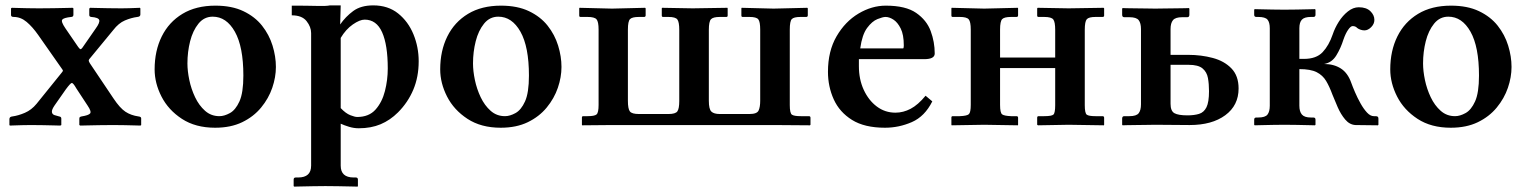

<svg xmlns="http://www.w3.org/2000/svg" viewBox="-20 -465 5675 714"><path d="M183 -73Q172 -57 173 -48.5Q174 -40 182.5 -37Q191 -34 200 -32Q208 -31 208 -24V0L204 2Q204 2 185.5 1.5Q167 1 141.5 0.5Q116 0 95 0Q80 0 61.5 0.5Q43 1 30 1.5Q17 2 17 2L15 0V-22Q15 -31 26 -32Q48 -35 72.5 -45.5Q97 -56 116 -79L208 -193Q214 -200 214 -202Q214 -204 211 -208L122 -335Q101 -365 79 -383.5Q57 -402 31 -402Q21 -402 21 -409V-434L24 -436Q24 -436 41 -435.5Q58 -435 81.5 -434.5Q105 -434 125 -434Q149 -434 178.5 -434.5Q208 -435 229 -435.5Q250 -436 250 -436L253 -434V-410Q253 -405 250 -403.5Q247 -402 245 -402Q217 -399 211.5 -392Q206 -385 223 -360L271 -290Q277 -282 279.5 -282Q282 -282 286 -287L336 -359Q352 -381 349 -390.5Q346 -400 319 -402Q312 -403 312 -409V-433L315 -436Q315 -436 335 -435.5Q355 -435 382 -434.5Q409 -434 432 -434Q445 -434 461 -434.5Q477 -435 488.5 -435.5Q500 -436 500 -436L502 -434V-411Q502 -403 491 -402Q468 -399 444.5 -389Q421 -379 401 -353L312 -245Q310 -242 310 -239.5Q310 -237 314 -230L402 -99Q426 -63 446.5 -49.5Q467 -36 495 -32Q505 -31 505 -25V0L502 2Q502 2 485 1.5Q468 1 444.5 0.5Q421 0 401 0Q377 0 348.5 0.5Q320 1 299.5 1.5Q279 2 279 2L275 0V-24Q275 -29 278.5 -30.5Q282 -32 283 -32Q309 -36 315 -43Q321 -50 306 -72L264 -136Q252 -157 247 -156.5Q242 -156 225 -133Z M555 -207Q555 -276 581.5 -329.5Q608 -383 658.5 -413.5Q709 -444 781 -444Q842 -444 885 -423.5Q928 -403 954.5 -369.5Q981 -336 993.5 -295.5Q1006 -255 1006 -216Q1006 -178 992.5 -138.5Q979 -99 951 -65Q923 -31 880.5 -10.5Q838 10 780 10Q707 10 656.5 -23Q606 -56 580.5 -106Q555 -156 555 -207ZM771 -403Q739 -403 718 -377Q697 -351 687 -311.5Q677 -272 677 -229Q677 -201 684 -167.5Q691 -134 705.5 -103.5Q720 -73 742.5 -53Q765 -33 796 -33Q814 -33 835 -44.5Q856 -56 870.5 -88Q885 -120 885 -184Q885 -291 853.5 -347Q822 -403 771 -403Z M1137 151V-342Q1137 -365 1120 -386.5Q1103 -408 1065 -408V-444Q1120 -444 1157.5 -443Q1195 -442 1207 -445H1247L1245 -374Q1265 -403 1293.5 -424Q1322 -445 1368 -445Q1423 -445 1460.5 -415Q1498 -385 1517.5 -337.5Q1537 -290 1537 -237Q1537 -179 1517 -131.5Q1497 -84 1460 -47Q1431 -18 1395.5 -3Q1360 12 1314 12Q1296 12 1278 6.5Q1260 1 1247 -5V151Q1247 195 1295 195H1303Q1311 195 1311 203V227L1310 229Q1310 229 1288 228.5Q1266 228 1238 227.5Q1210 227 1190 227Q1172 227 1144.5 227.5Q1117 228 1095.5 228.5Q1074 229 1074 229L1072 227V203Q1072 195 1080 195H1089Q1137 195 1137 151ZM1247 -324V-63Q1266 -43 1283 -36.5Q1300 -30 1308 -30Q1352 -30 1376.5 -57.5Q1401 -85 1411.5 -126.5Q1422 -168 1422 -210Q1422 -298 1401 -345Q1380 -392 1336 -392Q1318 -392 1292 -374Q1266 -356 1247 -324Z M1617 -207Q1617 -276 1643.5 -329.5Q1670 -383 1720.5 -413.5Q1771 -444 1843 -444Q1904 -444 1947 -423.5Q1990 -403 2016.5 -369.5Q2043 -336 2055.5 -295.5Q2068 -255 2068 -216Q2068 -178 2054.5 -138.5Q2041 -99 2013 -65Q1985 -31 1942.5 -10.5Q1900 10 1842 10Q1769 10 1718.5 -23Q1668 -56 1642.5 -106Q1617 -156 1617 -207ZM1833 -403Q1801 -403 1780 -377Q1759 -351 1749 -311.5Q1739 -272 1739 -229Q1739 -201 1746 -167.5Q1753 -134 1767.5 -103.5Q1782 -73 1804.5 -53Q1827 -33 1858 -33Q1876 -33 1897 -44.5Q1918 -56 1932.5 -88Q1947 -120 1947 -184Q1947 -291 1915.5 -347Q1884 -403 1833 -403Z M2917 -355V-74Q2917 -44 2925 -38.5Q2933 -33 2958 -33H2988Q2994 -33 2994 -27V-1L2992 1L2860 0H2256L2145 1L2144 -1V-28Q2144 -33 2149 -33H2165Q2191 -33 2198.5 -39.5Q2206 -46 2206 -75V-355Q2206 -384 2198.5 -393Q2191 -402 2165 -402H2139Q2134 -402 2134 -407V-434L2135 -436L2256 -433L2379 -436L2381 -434V-408Q2381 -402 2375 -402H2356Q2331 -402 2323 -394Q2315 -386 2315 -355V-90Q2315 -60 2322.5 -50.5Q2330 -41 2356 -41H2466Q2492 -41 2499 -51Q2506 -61 2506 -89V-354Q2506 -383 2499 -392.5Q2492 -402 2466 -402H2446Q2441 -402 2441 -407V-434L2442 -436L2556 -434L2685 -436L2686 -434V-407Q2686 -402 2681 -402H2657Q2632 -402 2624 -393.5Q2616 -385 2616 -354V-90Q2616 -59 2625.5 -50Q2635 -41 2657 -41H2767Q2795 -41 2801 -54Q2807 -67 2807 -90V-355Q2807 -384 2800 -393Q2793 -402 2767 -402H2742Q2737 -402 2737 -407V-434L2738 -436L2857 -433L2982 -436L2984 -434V-408Q2984 -402 2978 -402H2957Q2932 -402 2924.5 -394Q2917 -386 2917 -355Z M3422 -109 3447 -88Q3419 -32 3371 -11Q3323 10 3271 10Q3195 10 3148.5 -19Q3102 -48 3080.5 -95.5Q3059 -143 3059 -198Q3059 -275 3091 -330Q3123 -385 3172.5 -414.5Q3222 -444 3274 -444Q3348 -444 3387 -417Q3426 -390 3441 -349.5Q3456 -309 3456 -266Q3456 -245 3417 -245H3174V-219Q3174 -170 3192 -131Q3210 -92 3240.5 -69Q3271 -46 3310 -46Q3339 -46 3366.5 -60.5Q3394 -75 3422 -109ZM3179 -285H3339Q3341 -287 3341 -296Q3341 -336 3329.5 -359Q3318 -382 3302.5 -392Q3287 -402 3273 -402Q3263 -402 3243 -394Q3223 -386 3204.5 -361Q3186 -336 3179 -285Z M3590 -355Q3590 -384 3582.5 -393Q3575 -402 3549 -402H3523Q3518 -402 3518 -407V-434L3519 -436L3640 -433L3765 -436L3766 -434V-408Q3766 -402 3760 -402H3740Q3715 -402 3707 -394Q3699 -386 3699 -355V-251H3904V-354Q3904 -383 3897 -392.5Q3890 -402 3863 -402H3842Q3837 -402 3837 -407V-434L3839 -436L3954 -434L4084 -436L4086 -434V-407Q4086 -402 4080 -402H4054Q4029 -402 4021.5 -393.5Q4014 -385 4014 -354V-74Q4014 -44 4021.5 -38.5Q4029 -33 4054 -33H4080Q4086 -33 4086 -27V-1L4085 1L3954 -1L3840 1L3837 -1V-27Q3837 -33 3842 -33H3863Q3891 -33 3897.5 -39Q3904 -45 3904 -74V-212H3699V-75Q3699 -45 3707 -39.5Q3715 -34 3740 -33H3760Q3766 -33 3766 -27V-1L3765 1L3640 -1L3519 1L3518 -1V-28Q3518 -33 3523 -33H3549Q3576 -34 3583 -40.5Q3590 -47 3590 -75Z M4223 -77V-357Q4223 -379 4214.5 -390Q4206 -401 4180 -401H4161Q4153 -401 4153 -410V-433L4155 -435Q4155 -435 4168.5 -434.5Q4182 -434 4202 -434Q4222 -434 4242.5 -433.5Q4263 -433 4276 -433Q4291 -433 4312 -433.5Q4333 -434 4353.5 -434Q4374 -434 4387.5 -434.5Q4401 -435 4401 -435L4403 -433V-410Q4403 -401 4395 -401H4376Q4351 -401 4342 -390Q4333 -379 4333 -357V-261H4399Q4447 -261 4490 -249.5Q4533 -238 4559.5 -210.5Q4586 -183 4586 -136Q4586 -73 4536.5 -36.5Q4487 0 4404 0L4276 -1Q4263 -1 4242.5 -0.5Q4222 0 4202 0Q4182 0 4168.5 0.5Q4155 1 4155 1L4153 -1V-24Q4153 -33 4161 -33H4180Q4206 -33 4214.5 -44Q4223 -55 4223 -77ZM4476 -126Q4476 -153 4472 -175Q4468 -197 4452 -210.5Q4436 -224 4400 -224H4333V-79Q4333 -52 4347.5 -44Q4362 -36 4396 -36Q4421 -36 4439 -41.5Q4457 -47 4466.5 -66Q4476 -85 4476 -126Z M4702 -72V-360Q4702 -382 4693.5 -392Q4685 -402 4659 -402H4652Q4644 -402 4644 -410V-429L4646 -431Q4646 -431 4666 -430.5Q4686 -430 4712 -429.5Q4738 -429 4756 -429Q4776 -429 4802.5 -429.5Q4829 -430 4849.5 -430.5Q4870 -431 4870 -431L4872 -429V-410Q4872 -402 4864 -402H4855Q4831 -402 4821.5 -392Q4812 -382 4812 -360V-246H4829Q4875 -246 4898.5 -271Q4922 -296 4936 -337Q4944 -361 4958.5 -384Q4973 -407 4992.5 -422.5Q5012 -438 5033 -438Q5061 -438 5076 -423.5Q5091 -409 5091 -391Q5091 -376 5079 -364Q5067 -352 5054 -352Q5047 -352 5039.5 -354.5Q5032 -357 5027 -361Q5021 -368 5010 -368Q5003 -368 4993.5 -354.5Q4984 -341 4976 -318Q4966 -286 4949.5 -259Q4933 -232 4904 -227Q4940 -227 4966 -210.5Q4992 -194 5005 -157Q5010 -143 5019 -122Q5028 -101 5039.5 -80.5Q5051 -60 5063.5 -46.5Q5076 -33 5089 -33H5096Q5099 -33 5102.5 -31.5Q5106 -30 5106 -24V-1L5104 1L5021 0Q4999 -1 4982.5 -20.5Q4966 -40 4954.5 -66.5Q4943 -93 4935 -113Q4924 -143 4911.5 -164Q4899 -185 4876.5 -196.5Q4854 -208 4812 -208V-72Q4812 -50 4821.5 -39Q4831 -28 4855 -28H4864Q4872 -28 4872 -20V-1L4870 1Q4870 1 4849.5 0.5Q4829 0 4802.5 -0.5Q4776 -1 4756 -1Q4738 -1 4712 -0.5Q4686 0 4666 0.5Q4646 1 4646 1L4644 -1V-20Q4644 -28 4652 -28H4659Q4685 -28 4693.5 -39Q4702 -50 4702 -72Z M5150 -207Q5150 -276 5176.5 -329.5Q5203 -383 5253.5 -413.5Q5304 -444 5376 -444Q5437 -444 5480 -423.5Q5523 -403 5549.5 -369.5Q5576 -336 5588.5 -295.5Q5601 -255 5601 -216Q5601 -178 5587.5 -138.5Q5574 -99 5546 -65Q5518 -31 5475.5 -10.5Q5433 10 5375 10Q5302 10 5251.5 -23Q5201 -56 5175.5 -106Q5150 -156 5150 -207ZM5366 -403Q5334 -403 5313 -377Q5292 -351 5282 -311.5Q5272 -272 5272 -229Q5272 -201 5279 -167.5Q5286 -134 5300.5 -103.5Q5315 -73 5337.5 -53Q5360 -33 5391 -33Q5409 -33 5430 -44.5Q5451 -56 5465.5 -88Q5480 -120 5480 -184Q5480 -291 5448.5 -347Q5417 -403 5366 -403Z"/></svg>

Font: Libertinus Serif SemiBold
Style: Regular
Weight: 600
Designer: Philipp H. Poll, Khaled Hosny
Foundry: Caleb Maclennan
Version: Version 7.051;RELEASE